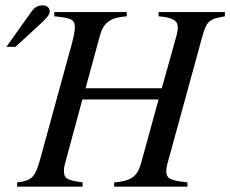

<svg xmlns="http://www.w3.org/2000/svg" viewBox="-20 -698 861 718"><path d="M821 -653H573V-637C629 -633 645 -619 645 -595C645 -579 638 -558 631 -532L585 -368H300L354 -566C367 -614 394 -633 454 -637V-653H183V-637C246 -631 260 -625 260 -596C260 -581 255 -559 248 -532L130 -102C112 -37 100 -22 44 -16V0H289V-16C229 -24 219 -31 219 -60C219 -67 220 -75 222 -82L288 -326H573L509 -93C496 -44 478 -21 407 -16V0H681V-16C616 -23 602 -30 602 -58C602 -66 603 -74 605 -82L737 -563C753 -621 764 -627 821 -637ZM4 -523H38L126 -604C149 -625 166 -641 166 -656C166 -671 152 -678 141 -678C120 -678 109 -670 98 -655Z"/></svg>

Font: STIXGeneral
Style: Italic
Weight: 400
Italic angle: -16.33°
Designer: MicroPress Inc., with final additions and corrections provided by Coen Hoffman, Elsevier (retired)
Version: Version 1.1.0